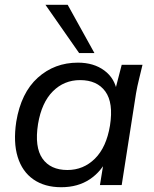

<svg xmlns="http://www.w3.org/2000/svg" viewBox="-20 -774 645 803"><path d="M236 9Q167 9 120 -23.5Q73 -56 54 -117.5Q35 -179 48 -265Q68 -386 138 -449Q208 -512 306 -512Q372 -512 416.5 -479Q461 -446 470 -388L459 -387L489 -503H576Q569 -473 561.5 -443Q554 -413 549 -384L489 0H398L417 -117H432Q406 -58 356 -24.5Q306 9 236 9ZM262 -63Q329 -63 377 -110.5Q425 -158 440 -249Q455 -344 420.5 -391.5Q386 -439 315 -439Q248 -439 201 -392Q154 -345 139 -255Q124 -159 157.5 -111Q191 -63 262 -63ZM311 -552 170 -754H263L375 -552Z"/></svg>

Font: Mulish ExtraLight Medium
Style: Italic
Weight: 500
Italic angle: -9°
Version: Version 3.603